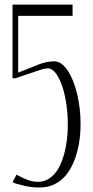

<svg xmlns="http://www.w3.org/2000/svg" viewBox="-20 -820 410 846"><path d="M35.2 -799.8H299.8V-750H60.1V-500L149.4 -535.6Q185.5 -549.8 219.7 -549.8Q250.5 -549.8 277.6 -509.8Q304.7 -469.7 319.8 -406.5Q335 -343.3 335 -274.4Q335 -231.4 328.6 -191.4Q322.3 -151.4 308.3 -115.2Q294.4 -79.1 274.2 -52.5Q253.9 -25.9 223.9 -10Q193.8 5.9 157.2 5.9H145Q120.1 5.9 85.7 -1.7Q51.3 -9.3 35.2 -17.1L52.7 -50.3Q54.7 -49.3 64.2 -44.4Q73.7 -39.6 76.9 -38.1Q80.1 -36.6 88.9 -32.5Q97.7 -28.3 102.8 -26.9Q107.9 -25.4 116 -22.9Q124 -20.5 131.8 -19.8Q139.6 -19 147.5 -19Q180.7 -19 206.5 -40.5Q232.4 -62 247.8 -98.4Q263.2 -134.8 271 -179Q278.8 -223.1 278.8 -272Q278.8 -334 267.3 -390.6Q255.9 -447.3 235.1 -483.2Q214.4 -519 189.9 -519Q180.7 -519 161.1 -513.2L47.4 -475.1H35.2Z"/></svg>

Font: Reswysokr
Style: Regular
Weight: 500
Version: Version 0.984